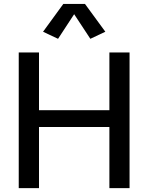

<svg xmlns="http://www.w3.org/2000/svg" viewBox="-20 -975 769 995"><path d="M77.1 0V-703.1H182.1V-403.8H546.9V-703.1H651.4V0H546.9V-316.9H182.1V0ZM280.8 -773.9 203.1 -810.5 308.1 -954.6H420.4L525.9 -810.5L448.2 -773.9L364.3 -901.4Z"/></svg>

Font: Schibsted Grotesk Medium
Style: Regular
Weight: 500
Designer: Bakken & Baeck AS, Henrik Kongsvoll
Foundry: Schibsted ASA
Version: Version 1.100;gftools[0.9.25]